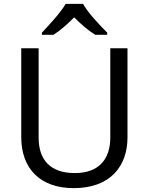

<svg xmlns="http://www.w3.org/2000/svg" viewBox="-20 -964 771 994"><path d="M410 -944H320C294 -899 234 -834 197 -795V-784H257C292 -806 328 -838 364 -874C400 -838 438 -805 473 -784H535V-795C497 -833 434 -899 410 -944ZM640 -252V-714H551V-252C551 -144 496 -68 367 -68C242 -68 180 -135 180 -251V-714H90V-254C90 -95 184 10 362 10C551 10 640 -104 640 -252Z"/></svg>

Font: Noto Sans Caucasian Albanian
Style: Regular
Weight: 400
Designer: Monotype Design Team
Foundry: Monotype Imaging Inc.
Version: Version 2.005